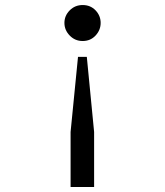

<svg xmlns="http://www.w3.org/2000/svg" viewBox="-20 -543 656 763"><path d="M260.5 200V-18.5L290 -317H325L354 -18.5V200ZM308.5 -380Q278 -380 257 -401.8Q236 -423.5 236 -452Q236 -480.5 257 -501.8Q278 -523 308.5 -523Q339.5 -523 359.8 -501.8Q380 -480.5 380 -452Q380 -423.5 359.8 -401.8Q339.5 -380 308.5 -380Z"/></svg>

Font: Overpass Mono Light Medium
Style: Regular
Weight: 500
Monospace: yes
Version: Version 4.000